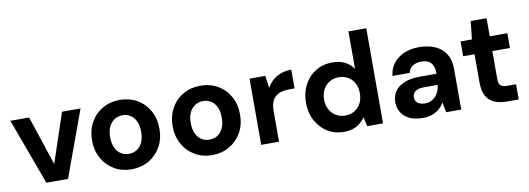

<svg xmlns="http://www.w3.org/2000/svg" viewBox="-58 -1070 3939 1431"><g transform="rotate(-10 1912.0 -354.0)"><path d="M200 0 16 -501H158L282 -127L407 -501H547L364 0Z M844 12Q772 12 714.5 -21.5Q657 -55 623.5 -114.5Q590 -174 590 -250Q590 -328 623.5 -387.5Q657 -447 715 -480Q773 -513 845 -513Q918 -513 975.5 -480Q1033 -447 1066.5 -387.5Q1100 -328 1100 -250Q1100 -173 1066.5 -114Q1033 -55 975 -21.5Q917 12 844 12ZM844 -105Q877 -105 903.5 -121Q930 -137 946 -170Q962 -203 962 -251Q962 -299 946.5 -331.5Q931 -364 904.5 -380.5Q878 -397 845 -397Q813 -397 786 -380.5Q759 -364 743 -331.5Q727 -299 727 -251Q727 -203 743 -170Q759 -137 785.5 -121Q812 -105 844 -105Z M1454 12Q1382 12 1324.5 -21.5Q1267 -55 1233.5 -114.5Q1200 -174 1200 -250Q1200 -328 1233.5 -387.5Q1267 -447 1325 -480Q1383 -513 1455 -513Q1528 -513 1585.5 -480Q1643 -447 1676.5 -387.5Q1710 -328 1710 -250Q1710 -173 1676.5 -114Q1643 -55 1585 -21.5Q1527 12 1454 12ZM1454 -105Q1487 -105 1513.5 -121Q1540 -137 1556 -170Q1572 -203 1572 -251Q1572 -299 1556.5 -331.5Q1541 -364 1514.5 -380.5Q1488 -397 1455 -397Q1423 -397 1396 -380.5Q1369 -364 1353 -331.5Q1337 -299 1337 -251Q1337 -203 1353 -170Q1369 -137 1395.5 -121Q1422 -105 1454 -105Z M1826 0V-501H1946L1958 -408Q1977 -441 2004 -464.5Q2031 -488 2066.5 -500.5Q2102 -513 2144 -513V-371H2101Q2070 -371 2044.5 -364Q2019 -357 2000 -341Q1981 -325 1971 -298Q1961 -271 1961 -230V0Z M2450 12Q2381 12 2326.5 -22Q2272 -56 2240.5 -115.5Q2209 -175 2209 -251Q2209 -327 2240.5 -386Q2272 -445 2327.5 -479Q2383 -513 2452 -513Q2507 -513 2548 -493Q2589 -473 2613 -436V-720H2748V0H2628L2613 -69Q2598 -48 2576 -29Q2554 -10 2523 1Q2492 12 2450 12ZM2481 -106Q2522 -106 2552.5 -124.5Q2583 -143 2600 -175.5Q2617 -208 2617 -251Q2617 -294 2600 -326.5Q2583 -359 2552 -377.5Q2521 -396 2481 -396Q2443 -396 2412 -377.5Q2381 -359 2363.5 -326.5Q2346 -294 2346 -251Q2346 -209 2363.5 -176Q2381 -143 2412 -124.5Q2443 -106 2481 -106Z M3050 12Q2987 12 2946 -8.5Q2905 -29 2885 -63.5Q2865 -98 2865 -139Q2865 -185 2888.5 -220Q2912 -255 2960 -275Q3008 -295 3080 -295H3205Q3205 -332 3195 -355.5Q3185 -379 3164 -391.5Q3143 -404 3108 -404Q3070 -404 3043 -387Q3016 -370 3010 -336H2879Q2884 -390 2914.5 -429.5Q2945 -469 2995.5 -491Q3046 -513 3109 -513Q3180 -513 3232 -489.5Q3284 -466 3312 -420.5Q3340 -375 3340 -310V0H3226L3211 -77Q3200 -57 3185 -41Q3170 -25 3150 -13Q3130 -1 3105 5.5Q3080 12 3050 12ZM3082 -92Q3108 -92 3128.5 -101.5Q3149 -111 3164 -127.5Q3179 -144 3187.5 -165.5Q3196 -187 3199 -211V-212H3096Q3065 -212 3045.5 -204Q3026 -196 3017 -182.5Q3008 -169 3008 -151Q3008 -132 3017 -119Q3026 -106 3043 -99Q3060 -92 3082 -92Z M3685 0Q3632 0 3592.5 -16.5Q3553 -33 3531 -71.5Q3509 -110 3509 -177V-389H3423V-501H3509L3524 -638H3644V-501H3777V-389H3644V-175Q3644 -141 3659 -128Q3674 -115 3710 -115H3775V0Z"/></g></svg>

Font: DM Sans 17pt
Style: Bold
Weight: 700
Version: Version 4.004;gftools[0.9.30]